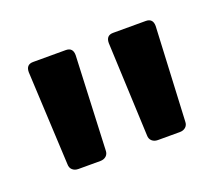

<svg xmlns="http://www.w3.org/2000/svg" viewBox="-53 -766 404 354"><g transform="rotate(-20 148.5 -589.0)"><path d="M33 -497 24 -681Q24 -696 38 -696H102Q116 -696 116 -681L108 -497Q108 -490 103.5 -486Q99 -482 92 -482H49Q42 -482 37.5 -486Q33 -490 33 -497ZM189 -497 181 -681Q181 -696 195 -696H259Q273 -696 273 -681L264 -497Q264 -490 259.5 -486Q255 -482 248 -482H205Q198 -482 193.5 -486Q189 -490 189 -497Z"/></g></svg>

Font: Barlow_Medium_SS
Style: Regular
Weight: 500
Designer: Jeremy Tribby
Foundry: Jeremy Tribby
Version: Version 1.101 August 23, 2024